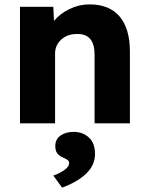

<svg xmlns="http://www.w3.org/2000/svg" viewBox="-20 -562 675 875"><path d="M71 0V-531H223L226 -467Q254 -500 297 -521Q340 -542 388 -542Q478 -542 525 -487Q572 -432 572 -326V0H411V-313Q411 -410 329 -407Q287 -407 259 -381.5Q231 -356 231 -318V0ZM263 293 223 238Q236 234 253 225.5Q270 217 282.5 205.5Q295 194 295 181Q295 173 289 168Q283 163 271 158Q250 149 241 137Q232 125 232 104Q232 72 256 55.5Q280 39 316 39Q357 39 385 64.5Q413 90 413 139Q413 191 372.5 229.5Q332 268 263 293Z"/></svg>

Font: Lexend
Style: Bold
Weight: 700
Designer: Bonnie Shaver-Troup, Thomas Jockin
Foundry: Lexend
Version: Version 1.007; ttfautohint (v1.8.3)